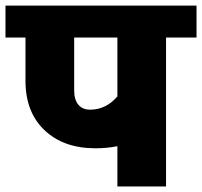

<svg xmlns="http://www.w3.org/2000/svg" viewBox="-35 -674 731 694"><path d="M290.7 -277.6Q348.3 -277.6 389.3 -325.6V-538.4H233.1V-347.8Q233.1 -314 248 -295.8Q262.9 -277.6 290.7 -277.6ZM389.3 0V-145.6Q352.4 -138 309.9 -138Q195.1 -138 126.1 -203.2Q57.1 -268.5 57.1 -382.2V-538.4H-15.2V-653.7H675.4V-538.4H565.2V0Z"/></svg>

Font: Khula ExtraBold
Style: Regular
Weight: 800
Designer: Erin McLaughlin, Steve Matteson
Version: Version 1.002;PS 1.0;hotconv 1.0.72;makeotf.lib2.5.5900; ttf